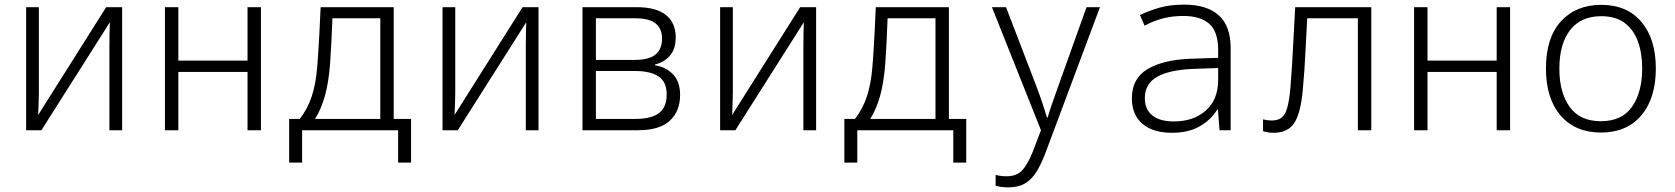

<svg xmlns="http://www.w3.org/2000/svg" viewBox="-20 -563 7240 830"><path d="M93 0V-532H148V-165Q148 -141 147 -116Q146 -91 145 -66L439 -532H508V0H453V-368Q453 -392 453.5 -417.5Q454 -443 455 -467L159 0Z M693 0V-532H751V-301H1050V-532H1108V0H1050V-252H751V0Z M1230 140V-49H1276Q1310 -93 1327.5 -146Q1345 -199 1351 -271Q1353 -290 1354 -309.5Q1355 -329 1357 -356Q1359 -383 1361 -425.5Q1363 -468 1366 -532H1682V-49H1757V140H1701V0H1286V140ZM1407 -289Q1401 -208 1385 -150Q1369 -92 1342 -49H1624V-484H1417Q1415 -430 1412.5 -380.5Q1410 -331 1407 -289Z M1893 0V-532H1948V-165Q1948 -141 1947 -116Q1946 -91 1945 -66L2239 -532H2308V0H2253V-368Q2253 -392 2253.5 -417.5Q2254 -443 2255 -467L1959 0Z M2498 0V-532H2732Q2817 -532 2859 -498Q2901 -464 2901 -402Q2901 -352 2876.5 -323Q2852 -294 2811 -284V-281Q2860 -273 2890 -241Q2920 -209 2920 -153Q2920 -82 2875.5 -41Q2831 0 2738 0ZM2556 -304H2723Q2785 -304 2813.5 -327Q2842 -350 2842 -397Q2842 -438 2815 -461Q2788 -484 2724 -484H2556ZM2556 -49H2728Q2795 -49 2828.5 -74Q2862 -99 2862 -154Q2862 -209 2827 -232.5Q2792 -256 2726 -256H2556Z M3093 0V-532H3148V-165Q3148 -141 3147 -116Q3146 -91 3145 -66L3439 -532H3508V0H3453V-368Q3453 -392 3453.5 -417.5Q3454 -443 3455 -467L3159 0Z M3630 140V-49H3676Q3710 -93 3727.5 -146Q3745 -199 3751 -271Q3753 -290 3754 -309.5Q3755 -329 3757 -356Q3759 -383 3761 -425.5Q3763 -468 3766 -532H4082V-49H4157V140H4101V0H3686V140ZM3807 -289Q3801 -208 3785 -150Q3769 -92 3742 -49H4024V-484H3817Q3815 -430 3812.5 -380.5Q3810 -331 3807 -289Z M4338 247Q4309 247 4284 240V193Q4294 196 4306.5 197.5Q4319 199 4332 199Q4374 199 4398 174Q4422 149 4445 92L4480 0L4268 -532H4329L4461 -188Q4475 -151 4485.5 -119.5Q4496 -88 4506 -55H4509Q4519 -89 4530 -120.5Q4541 -152 4555 -191L4677 -532H4735L4501 94Q4483 142 4462.5 176.5Q4442 211 4412.5 229Q4383 247 4338 247Z M5046 11Q4964 11 4918.5 -28Q4873 -67 4873 -138Q4873 -223 4939.5 -263.5Q5006 -304 5124 -309L5246 -313V-346Q5246 -427 5207 -460.5Q5168 -494 5096 -494Q5048 -494 5007.5 -483.5Q4967 -473 4928 -452L4908 -498Q4947 -517 4993 -530Q5039 -543 5099 -543Q5197 -543 5248.5 -497Q5300 -451 5300 -355V0H5252L5245 -89H5242Q5214 -44 5165.5 -16.5Q5117 11 5046 11ZM5054 -38Q5140 -38 5193 -85.5Q5246 -133 5246 -217V-269L5136 -265Q5036 -261 4982.5 -231Q4929 -201 4929 -139Q4929 -90 4961.5 -64Q4994 -38 5054 -38Z M5485 11Q5461 11 5440 4V-47Q5461 -42 5477 -42Q5503 -42 5519 -53.5Q5535 -65 5544 -95Q5553 -125 5558 -180Q5562 -228 5565 -275Q5568 -322 5571 -383Q5574 -444 5579 -532H5908V0H5850V-484H5631Q5627 -413 5624.5 -360Q5622 -307 5619 -263.5Q5616 -220 5612 -176Q5603 -75 5575.5 -32Q5548 11 5485 11Z M6093 0V-532H6151V-301H6450V-532H6508V0H6450V-252H6151V0Z M6901 10Q6790 10 6726.5 -63.5Q6663 -137 6663 -267Q6663 -400 6728 -471Q6793 -542 6902 -542Q7014 -542 7076 -468Q7138 -394 7138 -267Q7138 -138 7075 -64Q7012 10 6901 10ZM6900 -39Q6992 -39 7035.5 -102Q7079 -165 7079 -267Q7079 -333 7060.5 -384Q7042 -435 7003 -464Q6964 -493 6902 -493Q6814 -493 6767.5 -433Q6721 -373 6721 -266Q6721 -163 6765.5 -101Q6810 -39 6900 -39Z"/></svg>

Font: Noto Sans Mono Light
Style: Regular
Weight: 300
Designer: Monotype Design Team
Foundry: Monotype Imaging Inc.
Version: Version 2.014; ttfautohint (v1.8.4.7-5d5b)